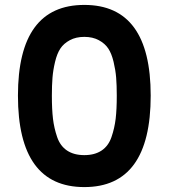

<svg xmlns="http://www.w3.org/2000/svg" viewBox="-20 -763 686 781"><path d="M53 -374Q53 -743 323 -743Q593 -743 593 -374Q593 -2 323 -2Q53 -2 53 -374ZM455 -374Q455 -416 452.5 -447Q450 -478 442 -511.5Q434 -545 420.5 -565.5Q407 -586 382 -599.5Q357 -613 323 -613Q289 -613 264 -599.5Q239 -586 225.5 -565.5Q212 -545 204 -511.5Q196 -478 193.5 -447Q191 -416 191 -374Q191 -318 195.5 -280Q200 -242 212.5 -205.5Q225 -169 253 -150.5Q281 -132 323 -132Q365 -132 393 -150.5Q421 -169 433.5 -205.5Q446 -242 450.5 -280Q455 -318 455 -374Z"/></svg>

Font: SVN-Poppins SemiBold
Style: Regular
Weight: 600
Designer: Ninad Kale (Devanagari), Jonny Pinhorn (Latin)
Foundry: Indian Type Foundry
Version: Version 3.002 2017